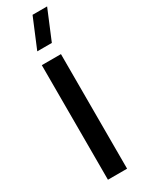

<svg xmlns="http://www.w3.org/2000/svg" viewBox="-254 -1014 788 1045"><g transform="rotate(-30 140.0 -491.0)"><path d="M187.8 -797.5H96.2L173.4 -982.5H264.9ZM80 0V-720H200.3V0Z"/></g></svg>

Font: Manrope ExtraLight
Style: Regular
Weight: 200
Designer: Mikhail Sharanda
Foundry: Mikhail Sharanda
Version: Version 4.505